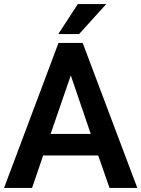

<svg xmlns="http://www.w3.org/2000/svg" viewBox="-21 -932 701 952"><path d="M371 -763H268L365 -912H506ZM269 -719H389L660 0H522L466 -161H193L138 0H-1ZM330 -558 230 -268H429Z"/></svg>

Font: Freesentation 7 Bold
Style: Regular
Weight: 700
Designer: glyphs from Roboto by Christian Robertson / Hangul glyphs from Noto Sans CJK(Source Han Sans) by Jang Soo-young and Kang
Foundry: PT&
Version: Version 2.001